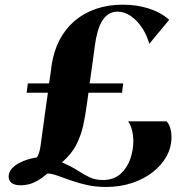

<svg xmlns="http://www.w3.org/2000/svg" viewBox="-20 -772 774 800"><path d="M422.5 7Q378 7 340.8 -1.5Q303.5 -10 273 -21Q242.5 -32 218.5 -40.5Q194.5 -49 177 -49Q155 -29.5 136 -19Q117 -8.5 100.5 -4.2Q84 0 68 0Q40 0 28 -10Q16 -20 16 -36Q16 -54 28 -68Q40 -82 58.5 -92Q77 -102 97.2 -108Q117.5 -114 133.5 -116Q137.5 -122 140.2 -128.8Q143 -135.5 145.5 -145.8Q148 -156 150 -172Q155 -207.5 159.8 -243.2Q164.5 -279 169.5 -314.5Q174.5 -350 179.5 -385.5H91L96 -424.5H184.5Q186.5 -437 188.2 -449.5Q190 -462 191.8 -474.5Q193.5 -487 195 -499.5Q203.5 -558 227.8 -604.8Q252 -651.5 290.5 -684.5Q329 -717.5 379.8 -735Q430.5 -752.5 491.5 -752.5Q550 -752.5 600 -736.5Q650 -720.5 685 -689.5L602 -589.5Q591 -628.5 570.2 -658.8Q549.5 -689 523.5 -706.2Q497.5 -723.5 469.5 -723.5Q449.5 -723.5 433.8 -714Q418 -704.5 406.5 -686.2Q395 -668 387.2 -641.2Q379.5 -614.5 375 -580.5Q370 -541.5 364.5 -502.5Q359 -463.5 353.5 -424.5H493.5L488.5 -385.5H348.5Q346.5 -369.5 344.2 -353.2Q342 -337 339.5 -321Q335 -288 326.5 -248.5Q318 -209 298 -169.2Q278 -129.5 238 -95.5Q276.5 -79 302.8 -62Q329 -45 353 -33.5Q377 -22 408 -22Q454 -22 482 -47.2Q510 -72.5 522.8 -109.8Q535.5 -147 535.5 -183Q535.5 -207 530.2 -228.5Q525 -250 514 -266.5H674Q680 -260.5 684.5 -251Q689 -241.5 691.8 -229Q694.5 -216.5 694.5 -201Q694.5 -158.5 674 -121Q653.5 -83.5 616.5 -54.8Q579.5 -26 530 -9.5Q480.5 7 422.5 7Z"/></svg>

Font: Merriweather 144pt Black
Style: Italic
Weight: 900
Italic angle: -7.8°
Version: Version 2.101